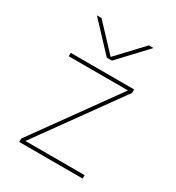

<svg xmlns="http://www.w3.org/2000/svg" viewBox="-179 -860 890 970"><g transform="rotate(30 266.0 -375.0)"><path d="M101 -750H128L265 -604H267L404 -750H431L281 -590H251ZM425 -498V-500H81V-520H451V-500L107 -22V-20H451V0H81V-20Z"/></g></svg>

Font: M PLUS 1p Thin
Style: Regular
Weight: 250
Version: Version 1.062